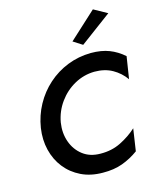

<svg xmlns="http://www.w3.org/2000/svg" viewBox="-139 -1064 966 1172"><g transform="rotate(-15 343.5 -477.5)"><path d="M647 -920 449 -773 391 -810 562 -967ZM194 -350Q184 -285 204 -229Q224 -173 269 -138.5Q314 -104 380 -104Q451 -103 509 -132Q567 -161 612 -202L591 -62Q543 -27 488.5 -7Q434 13 364 12Q287 12 227.5 -17Q168 -46 128.5 -96Q89 -146 73 -211.5Q57 -277 68 -350Q80 -426 116 -492Q152 -558 207.5 -607.5Q263 -657 332.5 -684.5Q402 -712 480 -713Q547 -713 596 -694Q645 -675 687 -638L665 -498Q633 -543 585 -570Q537 -597 472 -597Q405 -596 346 -563.5Q287 -531 246.5 -475Q206 -419 194 -350Z"/></g></svg>

Font: Jost* Medium
Style: Italic
Weight: 500
Italic angle: -10°
Version: Version 3.7